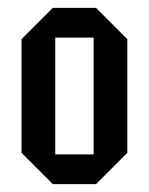

<svg xmlns="http://www.w3.org/2000/svg" viewBox="-20 -720 380 490"><path d="M35 -330V-620L115 -700H225L305 -620V-330L225 -250H115ZM121 -326H219V-624H121Z"/></svg>

Font: Tektur Condensed
Style: Regular
Weight: 400
Width: 3
Designer: Adam Jagosz
Foundry: Adam Jagosz
Version: Version 1.005;gftools[0.9.30]